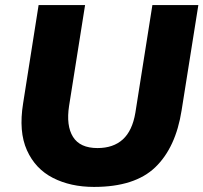

<svg xmlns="http://www.w3.org/2000/svg" viewBox="-20 -725 801 756"><path d="M350 11Q258 11 188.5 -24.5Q119 -60 86 -133.5Q53 -207 71 -318L132 -705H315L252 -308Q240 -230 267.5 -186Q295 -142 364 -142Q426 -142 463.5 -176Q501 -210 513 -281L580 -705H761L695 -290Q672 -144 591.5 -66.5Q511 11 350 11Z"/></svg>

Font: Nunito Sans Black
Style: Italic
Weight: 900
Italic angle: -9°
Designer: Vernon Adams
Foundry: Vernon Adams
Version: Version 3.006; ttfautohint (v1.8.3)